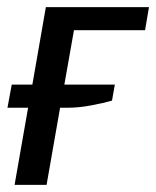

<svg xmlns="http://www.w3.org/2000/svg" viewBox="-20 -520 439 540"><path d="M21 0 59 -217H1L13 -282H71L109 -500H399L388 -435H188L161 -282H303L295 -237Q271 -230 236 -223.5Q201 -217 171 -217H149L111 0Z"/></svg>

Font: Cuprum
Style: Italic
Weight: 400
Italic angle: -10°
Designer: Jovanny Lemonad
Foundry: Jovanny Lemonad
Version: Version 3.000